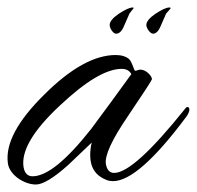

<svg xmlns="http://www.w3.org/2000/svg" viewBox="-29 -488 526 513"><path d="M468 -175C474 -183 477 -190 477 -195C477 -200 475 -202 472 -202C470 -202 468 -201 466 -198C374 -83 311 -26 276 -26C264 -26 257 -34 254 -49C250 -72 270 -115 313 -178C356 -242 378 -275 377 -277C376 -286 361 -302 346 -302C341 -302 337 -299 332 -299C329 -299 325 -321 316 -330C308 -337 296 -341 280 -341C224 -341 160 -306 89 -235C18 -165 -15 -104 -8 -52C-4 -21 35 5 67 5C85 5 114 -12 153 -47L216 -107C213 -94 212 -83 212 -73C212 -40 227 -18 256 -7C261 -5 267 -4 273 -4C318 -4 383 -61 468 -175ZM322 -290C287 -241 251 -193 215 -144C148 -59 96 -17 58 -17C45 -17 37 -25 34 -41C27 -84 59 -139 131 -206C200 -271 255 -304 296 -304C309 -304 317 -299 322 -290ZM427 -466C427 -467 427 -467 426 -468V-467C425 -468 425 -468 424 -468C415 -468 403 -462 386 -451C370 -440 362 -430 362 -421C362 -413 372 -398 380 -398C388 -398 395 -405 401 -420L415 -452C420 -457 424 -462 427 -466ZM328 -466V-467C327 -468 327 -468 326 -468C317 -468 305 -462 288 -451C272 -440 264 -430 264 -421C264 -413 273 -398 281 -398C290 -398 297 -405 303 -420L317 -452Z"/></svg>

Font: AlexBrush
Style: Regular
Weight: 400
Designer: Robert E. Leuschke
Foundry: Robert E. Leuschke
Version: Version 1.001